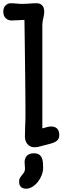

<svg xmlns="http://www.w3.org/2000/svg" viewBox="-29 -890 435 1179"><path d="M0 0ZM124 -50.3Q124 -80.6 125.5 -114.3Q126.5 -131.8 127 -154.1Q127.4 -176.3 127.4 -198.2Q127.4 -212.9 127.2 -244.9Q127 -276.9 126.7 -320.8Q126.5 -364.7 125.7 -418.5Q125 -472.2 124.3 -530.5Q123.5 -588.9 122.8 -649.4Q122.1 -710 121.1 -768.1Q102.1 -767.6 82.5 -765.9Q63 -764.2 42.5 -764.2Q33.7 -764.2 24.7 -767.1Q15.6 -770 8.3 -776.1Q1 -782.2 -3.9 -792.5Q-8.8 -802.7 -8.8 -817.4Q-8.8 -843.3 5.1 -856.7Q19 -870.1 37.6 -870.1Q54.7 -870.1 71.3 -868.2Q87.9 -866.2 106.4 -866.2Q120.1 -866.2 130.4 -866.7Q140.6 -867.2 150.1 -867.9Q159.7 -868.7 170.4 -869.4Q181.2 -870.1 196.3 -870.1Q216.8 -870.1 229.7 -857.2Q242.7 -844.2 242.7 -817.4Q242.7 -807.6 241 -798.3Q239.3 -789.1 237.1 -779.8Q234.9 -770.5 233.2 -761Q231.4 -751.5 231 -741.7V-101.6Q251 -107.4 262.9 -110.4Q274.9 -113.3 283.7 -113.3Q335 -113.3 335 -59.6Q335 -37.6 320.1 -25.6Q305.2 -13.7 277.3 -6.8L228.5 5.9Q211.9 11.2 202.6 12.7Q193.4 14.2 182.6 14.2Q167 14.2 156 8.3Q145 2.4 137.9 -7.1Q130.9 -16.6 127.4 -27.8Q124 -39.1 124 -50.3ZM122.1 105.5Q122.1 82 136 66.7Q149.9 51.3 179.7 51.3Q199.7 51.3 210.9 59.1Q222.2 66.9 227.8 79.6Q233.4 92.3 234.6 108.2Q235.8 124 235.8 140.6Q235.8 162.6 227.1 185.3Q218.3 208 203.6 226.6Q189 245.1 170.2 256.8Q151.4 268.6 131.8 268.6Q88.4 268.6 88.4 225.1Q88.4 210.4 94 201.4Q99.6 192.4 106.4 184.6Q113.3 176.8 118.9 168Q124.5 159.2 124.5 145Q124.5 135.7 123.3 126.2Q122.1 116.7 122.1 105.5Z"/></svg>

Font: Autour One
Style: Regular
Weight: 400
Version: Version 1.007; ttfautohint (v0.92) -l 24 -r 24 -G 200 -x 7 -